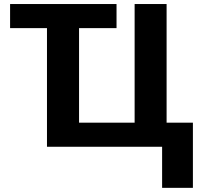

<svg xmlns="http://www.w3.org/2000/svg" viewBox="-20 -717 983 938"><path d="M922.4 200.7H772V0H209.5V-579.6H29.3V-697.3H549.3V-579.6H366.2V-117.7H637.7V-697.3H793.9V-117.7H922.4Z"/></svg>

Font: Lunasima
Style: Bold
Weight: 700
Designer: The DocRepair Project, Monotype Design Team
Foundry: Google
Version: Version 2.009